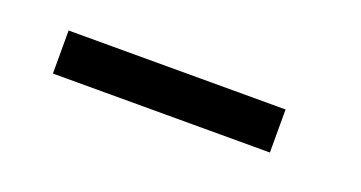

<svg xmlns="http://www.w3.org/2000/svg" viewBox="-23 -808 511 272"><g transform="rotate(20 233.0 -672.5)"><path d="M52.2 -704.9H379.3V-640H52.2Z"/></g></svg>

Font: Big Shoulders Stencil Text SC Thin
Style: Regular
Weight: 100
Designer: Patric King
Foundry: XO Type Co
Version: Version 2.001